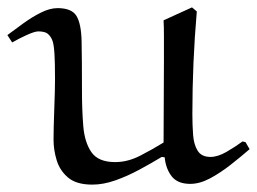

<svg xmlns="http://www.w3.org/2000/svg" viewBox="-30 -490 696 520"><path d="M627 -107 635 -105 646 -86Q623 -66 595 -44Q567 -22 539 -7Q511 8 485 8Q451 8 435 -12.5Q419 -33 416 -64L408 -65Q380 -48 347.5 -30.5Q315 -13 282.5 -1.5Q250 10 220 10Q177 10 154.5 -9Q132 -28 123.5 -56Q115 -84 115 -112Q115 -124 115.5 -147Q116 -170 117 -195Q118 -220 118.5 -242Q119 -264 119 -275Q119 -321 117.5 -344.5Q116 -368 112.5 -378.5Q109 -389 102 -396Q94 -405 74 -405Q64 -405 42 -395Q20 -385 3 -375L-10 -395Q10 -410 33.5 -427Q57 -444 81 -456Q105 -468 126 -468Q164 -468 177 -447Q190 -426 191 -377.5Q192 -329 192 -244Q192 -193 195.5 -149Q199 -105 217.5 -78Q236 -51 282 -51Q316 -51 350 -68.5Q384 -86 413 -104Q413 -153 413.5 -214.5Q414 -276 414 -329Q414 -364 414 -391.5Q414 -419 413 -435L490 -470L503 -459Q491 -320 491 -181Q491 -151 493 -124.5Q495 -98 505.5 -81.5Q516 -65 540 -65Q560 -65 584 -79Q608 -93 627 -107Z"/></svg>

Font: Aref Ruqaa Ink
Style: Regular
Weight: 400
Designer: Abdullah Aref
Version: Version 1.005